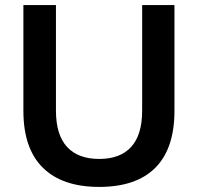

<svg xmlns="http://www.w3.org/2000/svg" viewBox="-20 -725 778 755"><path d="M370 10Q225 10 148.5 -65.5Q72 -141 72 -289V-705H200V-290Q200 -195 243.5 -147.5Q287 -100 370 -100Q453 -100 496 -147.5Q539 -195 539 -290V-705H666V-289Q666 -141 591 -65.5Q516 10 370 10Z"/></svg>

Font: Nunito Sans 12pt ExtraLight
Style: Bold
Weight: 700
Version: Version 3.101;gftools[0.9.27]